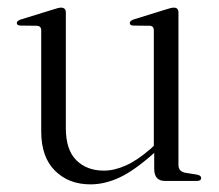

<svg xmlns="http://www.w3.org/2000/svg" viewBox="-20 -474 574 503"><path d="M88 -129.5V-394Q88 -406 76.5 -406.5L33.5 -407Q24 -407.5 24 -413.5Q24 -419.5 34.5 -423L119 -449Q133.5 -454 140 -454Q152.5 -454 152.5 -441V-138Q152.5 -81.5 180 -54.2Q207.5 -27 252 -27Q279.5 -27 309.8 -40.5Q340 -54 375 -84.5L383 -92V-394Q383 -406 372.5 -406.5L329 -407Q320 -407.5 320 -413.5Q320 -419.5 330 -423L414 -449Q428.5 -454 435.5 -454Q447.5 -454 447.5 -441V-42Q447.5 -25 465 -21.5L496 -16.5Q507 -14.5 507 -7.5Q507 0 495.5 0H412Q384 0 384 -32V-73.5Q332 -27 293.2 -9Q254.5 9 217 9Q160 9 124 -26.8Q88 -62.5 88 -129.5Z"/></svg>

Font: Fraunces 72pt Light
Style: Regular
Weight: 300
Version: Version 1.000;[0bf87f6ff]